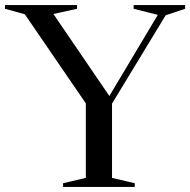

<svg xmlns="http://www.w3.org/2000/svg" viewBox="-32 -735 748 755"><path d="M65.5 -679 -12.5 -700.5V-715H271V-700.5L178 -680L398 -357.5L588.5 -676.5L493.5 -700.5V-715H696V-700.5L619.5 -675L408.5 -327.5V-35.5L498 -14.5V0H216V-14.5L305.5 -35.5V-328.5Z"/></svg>

Font: Newsreader 72pt
Style: Regular
Weight: 400
Designer: Hugues Gentile
Foundry: Production Type
Version: Version 1.003; ttfautohint (v1.8.3)